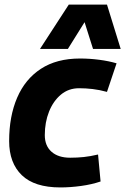

<svg xmlns="http://www.w3.org/2000/svg" viewBox="-20 -810 548 840"><path d="M244 10Q131 10 75.5 -43.5Q20 -97 20 -193Q20 -301 55 -382.5Q90 -464 159 -509Q228 -554 330 -554Q372 -554 414 -548.5Q456 -543 490 -533L448 -408Q415 -417 385 -420.5Q355 -424 326 -424Q280 -424 246.5 -396Q213 -368 194.5 -321.5Q176 -275 176 -219Q176 -172 205.5 -146Q235 -120 287 -120Q318 -120 346.5 -123Q375 -126 409 -134L420 -16Q382 -3 335 3.5Q288 10 244 10ZM155 -596 281 -790H448L508 -596H387L350 -713L277 -596Z"/></svg>

Font: Georama
Style: Bold Italic
Weight: 700
Italic angle: -9°
Designer: Jean-Baptiste Levee
Foundry: Production Type
Version: Version 1.000